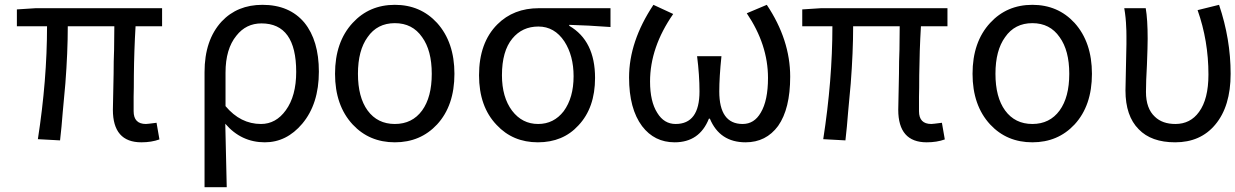

<svg xmlns="http://www.w3.org/2000/svg" viewBox="-20 -577 5122 796"><path d="M448 -122Q448 -148 451 -271Q451 -288 451.5 -322.5Q452 -357 453 -371Q454 -409 454 -468H261Q261 -361 251 -231Q243 -139 240 -111L235 -52L229 5L137 0Q175 -245 175 -468H50V-538L128 -543H652V-468H542Q536 -366 535 -265Q535 -206 534 -176V-116Q534 -63 585 -63Q591 -63 629 -68L641 1Q608 13 566 13Q448 13 448 -122Z M828 199V-278Q828 -411 899 -488Q964 -557 1068 -557Q1180 -557 1242 -483Q1302 -409 1302 -280Q1302 -146 1233 -64Q1168 13 1078 13Q980 13 914 -64Q918 96 920 199ZM1165 -120Q1208 -179 1208 -279Q1208 -480 1064 -480Q1000 -480 960 -429Q915 -374 915 -276V-137Q977 -63 1062 -63Q1124 -63 1165 -120Z M1442 -61Q1369 -140 1369 -271Q1369 -403 1442 -482Q1511 -557 1617 -557Q1723 -557 1792 -482Q1864 -402 1864 -271Q1864 -139 1792 -61Q1723 13 1617 13Q1511 13 1442 -61ZM1730 -119Q1770 -174 1770 -271Q1770 -368 1730 -423Q1690 -481 1617 -481Q1544 -481 1504 -423Q1464 -368 1464 -271Q1464 -174 1504 -119Q1545 -63 1617 -63Q1689 -63 1730 -119Z M2039 -59Q1966 -135 1966 -265Q1966 -400 2042 -476Q2109 -543 2214 -543H2511V-465Q2416 -472 2340 -474V-470Q2447 -408 2447 -254Q2447 -130 2378 -57Q2314 13 2210 13Q2106 13 2039 -59ZM2317 -116Q2358 -172 2358 -261Q2358 -346 2320 -405Q2279 -467 2212 -467Q2145 -467 2104 -417Q2061 -365 2061 -265Q2061 -174 2103 -118Q2145 -63 2211 -63Q2276 -63 2317 -116Z M2642 -54Q2588 -126 2588 -256Q2588 -405 2689 -557L2771 -519Q2675 -381 2675 -239Q2675 -156 2705 -109Q2733 -63 2781 -63Q2880 -63 2880 -198Q2880 -265 2870 -344H2971Q2962 -257 2962 -198Q2962 -63 3059 -63Q3107 -63 3134 -110Q3164 -160 3164 -254Q3164 -392 3076 -522L3159 -557Q3256 -412 3256 -259Q3256 -126 3206 -55Q3156 13 3071 13Q2964 13 2923 -85H2919Q2880 13 2777 13Q2693 13 2642 -54Z M3704 -122Q3704 -148 3707 -271Q3707 -288 3707.5 -322.5Q3708 -357 3709 -371Q3710 -409 3710 -468H3517Q3517 -361 3507 -231Q3499 -139 3496 -111L3491 -52L3485 5L3393 0Q3431 -245 3431 -468H3306V-538L3384 -543H3908V-468H3798Q3792 -366 3791 -265Q3791 -206 3790 -176V-116Q3790 -63 3841 -63Q3847 -63 3885 -68L3897 1Q3864 13 3822 13Q3704 13 3704 -122Z M4085 -61Q4012 -140 4012 -271Q4012 -403 4085 -482Q4154 -557 4260 -557Q4366 -557 4435 -482Q4507 -402 4507 -271Q4507 -139 4435 -61Q4366 13 4260 13Q4154 13 4085 -61ZM4373 -119Q4413 -174 4413 -271Q4413 -368 4373 -423Q4333 -481 4260 -481Q4187 -481 4147 -423Q4107 -368 4107 -271Q4107 -174 4147 -119Q4188 -63 4260 -63Q4332 -63 4373 -119Z M4701 -41Q4646 -96 4646 -202Q4646 -212 4648 -298Q4650 -384 4650 -394V-428Q4650 -453 4649 -464Q4648 -502 4641 -543H4730Q4738 -497 4738 -416Q4738 -386 4735 -308Q4731 -239 4731 -196Q4731 -127 4768 -93Q4799 -63 4853 -63Q4915 -63 4951 -113Q4990 -166 4990 -268Q4990 -408 4945 -535L5034 -557Q5082 -415 5082 -271Q5082 -136 5018 -60Q4957 13 4852 13Q4753 13 4701 -41Z"/></svg>

Font: Source Han Sans Regular
Style: Regular
Weight: 400
Designer: Ryoko NISHIZUKA  (kana & ideographs); Paul D. Hunt (Latin, Greek & Cyrillic); Wenlong ZHANG  (bopomofo); Sandoll Communi
Foundry: Adobe Systems Incorporated
Version: Version 1.00 January 18, 2024, initial release